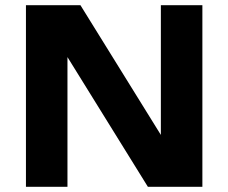

<svg xmlns="http://www.w3.org/2000/svg" viewBox="-20 -720 880 740"><path d="M760 -700V0H550L240 -500V0H80V-700H290L600 -200V-700Z"/></svg>

Font: Goli Bold
Style: Regular
Weight: 700
Designer: jaikishan Patel
Foundry: MagicType
Version: Version 1.000